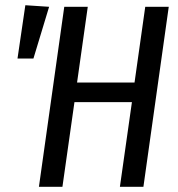

<svg xmlns="http://www.w3.org/2000/svg" viewBox="-20 -715 682 735"><path d="M129 0 226 -689H316L275 -399H495L536 -689H626L529 0H439L485 -324H265L219 0ZM168 -689 108 -491H47L77 -695Z"/></svg>

Font: Fira Sans Compressed
Style: Italic
Weight: 400
Width: 1
Italic angle: -8°
Designer: bBox Type GmbH & Carrois Corporate GbR & Edenspiekermann AG
Foundry: bBox Type GmbH & Carrois Corporate GbR & Edenspiekermann AG
Version: Version 4.301